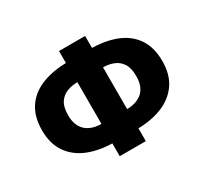

<svg xmlns="http://www.w3.org/2000/svg" viewBox="-153 -961 1292 1211"><g transform="rotate(-30 493.0 -355.0)"><path d="M398 28V-94L442 -65H414Q308 -65 227 -97Q146 -129 100.5 -194Q55 -259 55 -358Q55 -458 99.5 -523Q144 -588 225 -619.5Q306 -651 414 -651H442L398 -621V-738H588V-621L544 -651H572Q681 -651 761.5 -619.5Q842 -588 886.5 -523Q931 -458 931 -358Q931 -259 885.5 -194Q840 -129 759.5 -97Q679 -65 572 -65H544L588 -94V28ZM400 -173V-543L435 -510H400Q360 -510 324.5 -496.5Q289 -483 267 -450.5Q245 -418 245 -358Q245 -314 258.5 -284.5Q272 -255 294 -238Q316 -221 343.5 -213.5Q371 -206 400 -206H435ZM587 -173 551 -206H587Q616 -206 643 -213.5Q670 -221 692.5 -238Q715 -255 728 -284.5Q741 -314 741 -358Q741 -418 719 -450.5Q697 -483 662 -496.5Q627 -510 587 -510H551L587 -543Z"/></g></svg>

Font: Nunito Sans 9pt Black
Style: Regular
Weight: 900
Version: Version 3.101;gftools[0.9.27]